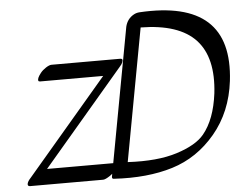

<svg xmlns="http://www.w3.org/2000/svg" viewBox="-54 -827 1182 934"><g transform="rotate(-5 536.5 -360.0)"><path d="M142.3 -484Q146.1 -493 156.3 -506Q166.4 -519 183.4 -530Q200.3 -541 211.3 -541H547.3Q562.3 -541 554.7 -522Q550.9 -513 539.8 -501L145.3 -38H475.3Q490.3 -38 481.7 -19Q471.5 6 447.6 22Q423.7 38 412.7 38H54.7Q42.8 37 45.3 25Q47.9 13 62.2 -2L456.7 -465H148.7Q134.7 -465 142.3 -484ZM456.7 26 589.7 -694Q599 -732 631.6 -750Q644.2 -757 659.3 -758Q1115.7 -785 1068.8 -387Q1050.7 -237 963.1 -132.5Q875.4 -28 752.1 10Q628.8 48 464.7 38Q454.7 38 456.7 26ZM539.2 -37Q684.5 -29 780.2 -59.5Q875.9 -90 915.1 -138Q972.1 -207 988.1 -333Q1008.3 -507 927 -594.5Q845.7 -682 658.8 -684Z"/></g></svg>

Font: Kavivanar
Style: Regular
Weight: 400
Designer: Tharique Azeez
Foundry: Tharique Azeez
Version: Version 1.88